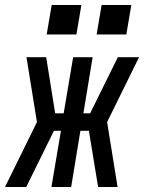

<svg xmlns="http://www.w3.org/2000/svg" viewBox="-52 -749 577 769"><path d="M419 0H341L304 -225H270L233 0H154L192 -225H164L53 0H-32L96 -260L54 -520H133L169 -295H203L241 -520H319L282 -295H309L420 -520H505L377 -260ZM335 -611 355 -729H474L454 -611ZM135 -611 155 -729H274L254 -611Z"/></svg>

Font: Iosevka SS04 Oblique
Style: Regular
Weight: 400
Italic angle: -9°
Monospace: yes
Designer: Belleve Invis
Foundry: Belleve Invis
Version: Version 19.0.0; ttfautohint (v1.8.4)